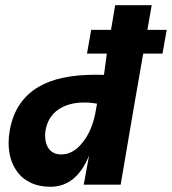

<svg xmlns="http://www.w3.org/2000/svg" viewBox="-20 -708 659 736"><path d="M173 8Q129 8 95.2 -8.8Q61.5 -25.5 42.5 -55Q13 -97.5 13 -161.5Q13 -184 17.5 -209Q28.5 -268 56.2 -308.5Q84 -349 127 -374.5Q205.5 -421.5 346.5 -421.5Q369.5 -421.5 378.5 -421L389.5 -502.5H313.5L329.5 -593.5H405.5L421.5 -688H561.5L545 -593.5H619L603 -502.5H529Q510.5 -401 442.5 0H301L321.5 -112Q273 8 173 8ZM214.5 -116Q262.5 -116 299 -165Q332 -207.5 345 -272L352 -310.5Q325.5 -315.5 301.5 -315Q243 -315 203.5 -288Q164 -261 154.5 -208Q153 -198.5 153 -189.5Q153 -162.5 162.5 -145Q178.5 -116 214.5 -116Z"/></svg>

Font: Lucymar Sans
Style: Bold Italic
Weight: 700
Italic angle: -10°
Foundry: The League of Moveable Type (original font) / Main changes by Cristiano Sobral with portions from Mirco Monsees
Version: Version 2.00;August 30, 2020;FontCreator 13.0.0.2681 64-bit